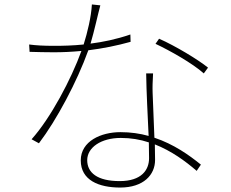

<svg xmlns="http://www.w3.org/2000/svg" viewBox="-20 -806 1040 863"><path d="M896 -476 915 -502C872 -537 768 -600 695 -632L679 -609C743 -579 846 -521 896 -476ZM649 -166 650 -95C650 -42 616 8 518 8C417 8 372 -30 372 -86C372 -143 434 -186 523 -186C568 -186 610 -179 649 -166ZM668 -476H637C638 -394 644 -285 648 -195C609 -206 567 -212 521 -212C435 -212 343 -172 343 -85C343 4 424 37 520 37C625 37 677 -20 677 -87L676 -157C750 -128 813 -82 864 -38L883 -66C830 -109 761 -158 674 -187L666 -389C665 -417 666 -436 668 -476ZM431 -782 393 -786C390 -730 373 -660 356 -606C307 -601 263 -600 223 -600C174 -600 142 -602 111 -606L113 -573C145 -572 188 -571 222 -571C263 -571 304 -573 346 -577C300 -450 208 -276 122 -180L155 -162C234 -266 326 -438 377 -580C442 -588 506 -601 567 -618L566 -651C502 -629 442 -617 387 -610C404 -667 420 -742 431 -782Z"/></svg>

Font: Harano Aji Gothic K1 ExtraLight
Style: Regular
Weight: 250
Foundry: Masamichi Hosoda
Version: HaranoAjiGothicK1-ExtraLight version 20230610;ttx 4.39.4